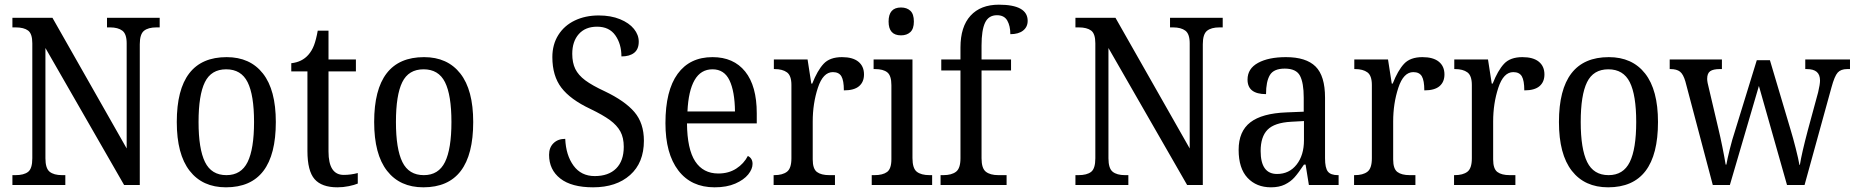

<svg xmlns="http://www.w3.org/2000/svg" viewBox="-20 -790 7922 820"><path d="M33 -42H46Q82 -42 100 -56Q118 -70 118 -114V-605Q118 -646 100 -659.5Q82 -673 47 -673H33V-714H204L521 -156V-605Q521 -645 502.5 -659Q484 -673 450 -673H437V-714H662V-673H648Q613 -673 595 -658.5Q577 -644 577 -601V0H510L174 -585V-114Q174 -71 192 -56.5Q210 -42 245 -42H259V0H33Z M735 -269Q735 -546 948 -546Q1048 -546 1103 -476Q1158 -406 1158 -269Q1158 10 945 10Q845 10 790 -60.5Q735 -131 735 -269ZM1065 -269Q1065 -384 1037.5 -439Q1010 -494 946 -494Q882 -494 855 -439Q828 -384 828 -269Q828 -154 855.5 -98Q883 -42 947 -42Q1010 -42 1037.5 -98Q1065 -154 1065 -269Z M1293 -145V-485H1224V-520Q1270 -525 1297 -556Q1312 -573 1321 -596.5Q1330 -620 1337 -659H1383V-536H1500V-485H1383V-143Q1383 -43 1448 -43Q1478 -43 1508 -51V-6Q1494 0 1470 5Q1446 10 1421 10Q1354 10 1323.5 -25Q1293 -60 1293 -145Z M1578 -269Q1578 -546 1791 -546Q1891 -546 1946 -476Q2001 -406 2001 -269Q2001 10 1788 10Q1688 10 1633 -60.5Q1578 -131 1578 -269ZM1908 -269Q1908 -384 1880.5 -439Q1853 -494 1789 -494Q1725 -494 1698 -439Q1671 -384 1671 -269Q1671 -154 1698.5 -98Q1726 -42 1790 -42Q1853 -42 1880.5 -98Q1908 -154 1908 -269Z M2325 -129Q2325 -160 2344 -178.5Q2363 -197 2394 -197Q2397 -127 2429.5 -82.5Q2462 -38 2520 -38Q2579 -38 2611.5 -70.5Q2644 -103 2644 -163Q2644 -202 2629.5 -228.5Q2615 -255 2585 -277Q2555 -299 2501 -325Q2416 -365 2377.5 -415.5Q2339 -466 2339 -546Q2339 -600 2364.5 -640.5Q2390 -681 2435 -702.5Q2480 -724 2537 -724Q2589 -724 2628 -708Q2667 -692 2687.5 -666.5Q2708 -641 2708 -612Q2708 -580 2688.5 -564.5Q2669 -549 2634 -549Q2634 -602 2608 -639Q2582 -676 2530 -676Q2480 -676 2452 -644.5Q2424 -613 2424 -560Q2424 -522 2437 -495.5Q2450 -469 2479.5 -447Q2509 -425 2563 -400Q2649 -359 2689.5 -311.5Q2730 -264 2730 -189Q2730 -95 2671 -42.5Q2612 10 2513 10Q2421 10 2373 -27.5Q2325 -65 2325 -129Z M2822 -264Q2822 -403 2874 -474.5Q2926 -546 3023 -546Q3113 -546 3162.5 -484.5Q3212 -423 3212 -306V-263H2914Q2915 -153 2949 -101Q2983 -49 3048 -49Q3092 -49 3124.5 -70Q3157 -91 3174 -124Q3194 -114 3194 -90Q3194 -68 3175.5 -45Q3157 -22 3120.5 -6Q3084 10 3032 10Q2932 10 2877 -62Q2822 -134 2822 -264ZM3119 -314Q3118 -400 3095.5 -447Q3073 -494 3023 -494Q2973 -494 2946.5 -448Q2920 -402 2916 -314Z M3284 -42H3287Q3322 -42 3341 -56.5Q3360 -71 3360 -114V-427Q3360 -467 3341 -481Q3322 -495 3288 -495H3285V-536H3429L3445 -433H3449Q3471 -489 3497.5 -517.5Q3524 -546 3576 -546Q3622 -546 3646 -526.5Q3670 -507 3670 -472Q3670 -440 3649 -422Q3628 -404 3584 -404Q3584 -446 3573.5 -464Q3563 -482 3537 -482Q3495 -482 3473 -415Q3451 -348 3451 -271V-109Q3451 -69 3469 -55.5Q3487 -42 3522 -42H3546V0H3284Z M3775 -698Q3775 -758 3828 -758Q3853 -758 3868 -744Q3883 -730 3883 -698Q3883 -667 3868 -653Q3853 -639 3828 -639Q3775 -639 3775 -698ZM3703 -42H3715Q3750 -42 3768.5 -55.5Q3787 -69 3787 -110V-426Q3787 -467 3769.5 -481Q3752 -495 3717 -495H3711V-536H3877V-115Q3877 -71 3895.5 -56.5Q3914 -42 3950 -42H3961V0H3703Z M3997 -42H4009Q4044 -42 4063 -56.5Q4082 -71 4082 -114V-489H4000V-536H4082V-587Q4082 -676 4125 -723Q4168 -770 4246 -770Q4369 -770 4369 -701Q4369 -675 4349.5 -659.5Q4330 -644 4295 -644Q4295 -679 4282 -702Q4269 -725 4238 -725Q4202 -725 4187 -693Q4172 -661 4172 -596V-536H4298V-489H4172V-114Q4172 -71 4190.5 -56.5Q4209 -42 4244 -42H4279V0H3997Z M4573 -42H4586Q4622 -42 4640 -56Q4658 -70 4658 -114V-605Q4658 -646 4640 -659.5Q4622 -673 4587 -673H4573V-714H4744L5061 -156V-605Q5061 -645 5042.5 -659Q5024 -673 4990 -673H4977V-714H5202V-673H5188Q5153 -673 5135 -658.5Q5117 -644 5117 -601V0H5050L4714 -585V-114Q4714 -71 4732 -56.5Q4750 -42 4785 -42H4799V0H4573Z M5270 -150Q5270 -229 5320 -267.5Q5370 -306 5474 -310L5548 -313V-373Q5548 -436 5532 -466.5Q5516 -497 5467 -497Q5420 -497 5403.5 -469.5Q5387 -442 5387 -388Q5308 -388 5308 -450Q5308 -497 5353 -521.5Q5398 -546 5472 -546Q5558 -546 5598.5 -506Q5639 -466 5639 -373V-114Q5639 -73 5651 -57.5Q5663 -42 5694 -42H5697V0H5570L5556 -87H5549Q5525 -51 5508.5 -32.5Q5492 -14 5467.5 -2Q5443 10 5408 10Q5346 10 5308 -30.5Q5270 -71 5270 -150ZM5549 -191V-273L5494 -270Q5423 -266 5393.5 -236Q5364 -206 5364 -145Q5364 -47 5434 -47Q5486 -47 5517.5 -87Q5549 -127 5549 -191Z M5763 -42H5766Q5801 -42 5820 -56.5Q5839 -71 5839 -114V-427Q5839 -467 5820 -481Q5801 -495 5767 -495H5764V-536H5908L5924 -433H5928Q5950 -489 5976.5 -517.5Q6003 -546 6055 -546Q6101 -546 6125 -526.5Q6149 -507 6149 -472Q6149 -440 6128 -422Q6107 -404 6063 -404Q6063 -446 6052.5 -464Q6042 -482 6016 -482Q5974 -482 5952 -415Q5930 -348 5930 -271V-109Q5930 -69 5948 -55.5Q5966 -42 6001 -42H6025V0H5763Z M6190 -42H6193Q6228 -42 6247 -56.5Q6266 -71 6266 -114V-427Q6266 -467 6247 -481Q6228 -495 6194 -495H6191V-536H6335L6351 -433H6355Q6377 -489 6403.5 -517.5Q6430 -546 6482 -546Q6528 -546 6552 -526.5Q6576 -507 6576 -472Q6576 -440 6555 -422Q6534 -404 6490 -404Q6490 -446 6479.5 -464Q6469 -482 6443 -482Q6401 -482 6379 -415Q6357 -348 6357 -271V-109Q6357 -69 6375 -55.5Q6393 -42 6428 -42H6452V0H6190Z M6638 -269Q6638 -546 6851 -546Q6951 -546 7006 -476Q7061 -406 7061 -269Q7061 10 6848 10Q6748 10 6693 -60.5Q6638 -131 6638 -269ZM6968 -269Q6968 -384 6940.5 -439Q6913 -494 6849 -494Q6785 -494 6758 -439Q6731 -384 6731 -269Q6731 -154 6758.5 -98Q6786 -42 6850 -42Q6913 -42 6940.5 -98Q6968 -154 6968 -269Z M7178 -442Q7169 -473 7155 -484Q7141 -495 7114 -495H7111V-536H7334V-495H7325Q7297 -495 7284 -486Q7271 -477 7271 -453Q7271 -440 7279 -410L7319 -240Q7327 -207 7336 -162.5Q7345 -118 7350 -87H7353Q7357 -110 7367.5 -152.5Q7378 -195 7390 -231L7483 -533H7539L7627 -237Q7638 -201 7649.5 -155.5Q7661 -110 7665 -86H7667Q7675 -136 7701 -234L7745 -396Q7753 -430 7753 -446Q7753 -471 7739 -483Q7725 -495 7696 -495H7690V-536H7881V-495H7869Q7842 -495 7828.5 -480Q7815 -465 7802 -417L7687 0H7612L7492 -423L7368 0H7295Z"/></svg>

Font: Noto Serif Narrow
Style: Regular
Weight: 400
Width: 4
Designer: Monotype Design Team
Foundry: Monotype Imaging Inc.
Version: Version 1.001